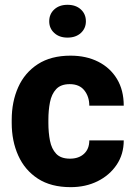

<svg xmlns="http://www.w3.org/2000/svg" viewBox="-20 -770 561 800"><path d="M271.5 -108.9Q308.1 -108.9 330.1 -129.2Q352.1 -149.4 352.1 -185.1H495.6Q495.6 -127.4 466.1 -83.5Q436.5 -39.6 386.7 -14.9Q336.9 9.8 274.4 9.8Q192.4 9.8 137.9 -25.6Q83.5 -61 56.2 -121.6Q28.8 -182.1 28.8 -257.8V-270.5Q28.8 -346.2 55.9 -406.7Q83 -467.3 137.7 -502.7Q192.4 -538.1 273.9 -538.1Q339.4 -538.1 389.2 -512.9Q439 -487.8 467.3 -441.2Q495.6 -394.5 495.6 -329.6H352.1Q352.1 -367.2 331.5 -393.3Q311 -419.4 270.5 -419.4Q233.4 -419.4 214.1 -398.7Q194.8 -377.9 188.2 -344Q181.6 -310.1 181.6 -270.5V-257.8Q181.6 -217.8 188.2 -183.8Q194.8 -149.9 214.1 -129.4Q233.4 -108.9 271.5 -108.9ZM185.1 -681.2Q185.1 -711.4 206.1 -730.7Q227.1 -750 261.2 -750Q295.9 -750 316.9 -730.7Q337.9 -711.4 337.9 -681.2Q337.9 -651.9 316.9 -632.6Q295.9 -613.3 261.2 -613.3Q227.1 -613.3 206.1 -632.6Q185.1 -651.9 185.1 -681.2Z"/></svg>

Font: Vazirmatn UI FD ExtraBold
Style: Regular
Weight: 800
Designer: Saber Rastikerdar
Foundry: Saber Rastikerdar
Version: Version 33.003